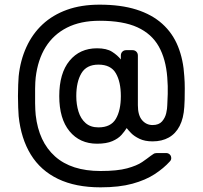

<svg xmlns="http://www.w3.org/2000/svg" viewBox="-20 -685 872 823"><path d="M411 118Q304 118 229 82Q154 46 112 -22.5Q70 -91 60 -187Q59 -201 58 -224Q57 -247 57 -273Q57 -299 58 -322Q59 -345 60 -358Q67 -426 93 -483Q119 -540 162.5 -580.5Q206 -621 267 -643Q328 -665 407 -665Q498 -665 564.5 -644Q631 -623 675.5 -583Q720 -543 743 -486Q766 -429 770 -358Q772 -333 772 -306.5Q772 -280 771.5 -258.5Q771 -237 770 -227Q767 -178 750 -145Q733 -112 703.5 -95.5Q674 -79 634 -79Q601 -79 578 -90Q555 -101 542 -114.5Q529 -128 523 -136Q515 -123 501 -107Q487 -91 461.5 -80Q436 -69 396 -69Q322 -69 278 -122.5Q234 -176 234 -273Q234 -371 278 -424.5Q322 -478 396 -478Q437 -478 460.5 -463Q484 -448 498 -430V-447Q498 -457 504.5 -463.5Q511 -470 521 -470H548Q558 -470 564.5 -463.5Q571 -457 571 -447V-234Q571 -191 589 -170Q607 -149 634 -149Q661 -149 674.5 -164.5Q688 -180 692.5 -200Q697 -220 697 -234Q698 -249 699 -282Q700 -315 697 -353Q691 -432 660.5 -486Q630 -540 569 -568Q508 -596 407 -596Q325 -596 267 -566.5Q209 -537 175.5 -483Q142 -429 133 -353Q131 -336 130.5 -305Q130 -274 130.5 -242.5Q131 -211 133 -192Q146 -77 216 -14.5Q286 48 411 48Q483 48 525 36.5Q567 25 589.5 9.5Q612 -6 626 -17Q631 -20 637 -24.5Q643 -29 652 -29H692Q701 -29 707.5 -23Q714 -17 714 -7Q714 -3 712.5 0.5Q711 4 708 7Q682 36 643 61.5Q604 87 547.5 102.5Q491 118 411 118ZM402 -139Q455 -139 476.5 -175.5Q498 -212 498 -273Q498 -334 476.5 -371Q455 -408 402 -408Q351 -408 329 -371Q307 -334 307 -273Q307 -237 316.5 -206.5Q326 -176 347 -157.5Q368 -139 402 -139Z"/></svg>

Font: DVN-Rubik
Style: Regular
Weight: 400
Designer: Hubert and Fischer
Foundry: Hubert & Fischer
Version: Version 2.102